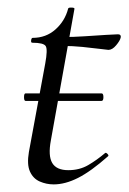

<svg xmlns="http://www.w3.org/2000/svg" viewBox="-20 -473 338 505"><path d="M47.2 -207.6Q43.2 -207.6 43.2 -217.5Q43.2 -227.4 47.2 -227.4H247.2Q252 -227.4 252 -217.5Q252 -207.6 247.2 -207.6ZM121.2 12Q102 12 84.6 4.4Q67.2 -3.2 58.8 -21.8Q50.4 -40.4 56 -73.2L99 -306Q105.8 -343 100.2 -351.8Q94.6 -360.6 65 -360.6Q61 -360.6 61.9 -367Q62.8 -373.4 65.8 -373.4Q101 -373.4 125.9 -395.6Q150.8 -417.8 159.2 -450.2Q159.6 -453.4 168.2 -453.1Q176.8 -452.8 175.8 -449.6L113.8 -103.8Q106.2 -63.2 117.4 -44.3Q128.6 -25.4 159.6 -25.4Q189.2 -25.4 212.1 -38.8Q235 -52.2 256.4 -70.4Q258.4 -72.4 262.5 -68.4Q266.6 -64.4 264.4 -62.2Q219.2 -22.2 185.3 -5.1Q151.4 12 121.2 12ZM265.2 -341.8Q262.6 -341.8 242.9 -344.4Q223.2 -347 196.7 -349.6Q170.2 -352.2 145.4 -352.2L147.4 -375.6Q172.6 -375.6 203 -377.6Q233.4 -379.6 258.4 -381.2Q283.4 -382.8 290.4 -382.8Q294.6 -382.8 296.5 -380.4Q298.4 -378 297.4 -374Q295.6 -366 285.5 -353.9Q275.4 -341.8 265.2 -341.8Z"/></svg>

Font: Cormorant Infant Light
Style: Italic
Weight: 300
Italic angle: -10°
Designer: Christian Thalmann (Catharsis Fonts)
Foundry: Catharsis Fonts
Version: Version 4.001